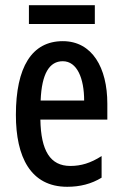

<svg xmlns="http://www.w3.org/2000/svg" viewBox="-20 -707 470 737"><path d="M344 -687H91V-615H344ZM221 -549C102 -549 41 -449 41 -266C41 -105 97 10 238 10C287 10 331 -1 370 -25V-108C328 -81 291 -70 250 -70C173 -70 137 -128 135 -248H392V-309C392 -447 334 -549 221 -549ZM221 -472C276 -472 303 -406 303 -321H136C140 -425 170 -472 221 -472Z"/></svg>

Font: Noto Sans Armenian ExtraCondensed Medium
Style: Regular
Weight: 500
Width: 2
Designer: Monotype Design Team
Foundry: Monotype Imaging Inc.
Version: Version 2.008